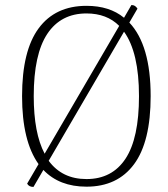

<svg xmlns="http://www.w3.org/2000/svg" viewBox="-20 -724 663 757"><path d="M574 -345Q574 -165 508.5 -76.5Q443 12 321 12Q214 12 151 -54L112 13Q94 13 87 0L132 -77Q67 -168 67 -345Q67 -524 132.5 -612.5Q198 -701 321 -701Q412 -701 469 -654L498 -704H500Q513 -704 522 -690L490 -635Q574 -546 574 -345ZM156 -118 450 -622Q401 -671 321 -671Q220 -671 166.5 -590.5Q113 -510 113 -345Q113 -199 156 -118ZM528 -345Q528 -517 469 -599L172 -90Q225 -18 321 -18Q422 -18 475 -98.5Q528 -179 528 -345Z"/></svg>

Font: Arima Madurai ExtraLight
Style: Regular
Weight: 275
Designer: Joana Correia and Natanael Gama
Foundry: NDISCOVER
Version: Version 1.020